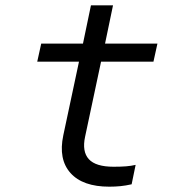

<svg xmlns="http://www.w3.org/2000/svg" viewBox="-20 -688 658 722"><path d="M375 -524H572L557 -456H360L300 -174Q288 -118 314 -89.5Q340 -61 407 -61Q434 -61 453.5 -62.5Q473 -64 490 -68L475 5Q453 10 433 12Q413 14 391 14Q291 14 245 -37.5Q199 -89 218 -179L277 -456H120L135 -524H292L322 -668H405Z"/></svg>

Font: Fragment Mono SC
Style: Italic
Weight: 400
Italic angle: -12°
Monospace: yes
Designer: Wei Huang based on Nimbus Sans by URW Studio, based on Helvetica by Max Miedinger.
Foundry: Wei Huang
Version: Version 1.012; ttfautohint (v1.8.4.7-5d5b)